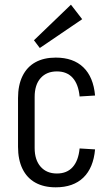

<svg xmlns="http://www.w3.org/2000/svg" viewBox="-20 -793 468 820"><path d="M218 7Q167 7 131 -13Q95 -33 76 -72Q57 -111 57 -166V-374Q57 -429 76 -468Q95 -507 131 -527Q167 -547 218 -547Q293 -547 336 -505.5Q379 -464 386 -385L320 -381Q315 -433 290.5 -460.5Q266 -488 223 -488Q179 -488 153.5 -459.5Q128 -431 128 -379V-161Q128 -110 153.5 -81Q179 -52 223 -52Q266 -52 290.5 -79.5Q315 -107 320 -159L386 -155Q379 -76 336 -34.5Q293 7 218 7ZM331 -711 150 -588 125 -621 283 -773Z"/></svg>

Font: Pathway Extreme Condensed Light
Style: Regular
Weight: 300
Width: 3
Version: Version 1.001;gftools[0.9.26]